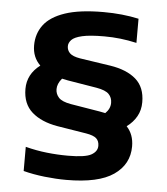

<svg xmlns="http://www.w3.org/2000/svg" viewBox="-54 -796 745 855"><g transform="rotate(5 319.0 -368.5)"><path d="M273.5 10.5Q228 10.5 176.8 4.8Q125.5 -1 81.5 -12.5V-120.5Q130 -108 177.2 -102.8Q224.5 -97.5 272 -97.5Q349.5 -97.5 376.2 -112.8Q403 -128 403 -153Q403 -174.5 390 -186.2Q377 -198 343.5 -203.5L214 -224.5Q141 -237 99.2 -274Q57.5 -311 57.5 -377.5Q57.5 -443.5 114.5 -486.5Q79 -521 79 -574Q79 -626 108.2 -665.2Q137.5 -704.5 202.5 -726.5Q267.5 -748.5 374.5 -748.5Q459 -748.5 532 -732.5V-624.5Q494.5 -633 459.2 -637Q424 -641 387.5 -641Q322.5 -641 288.2 -633Q254 -625 241.5 -611.8Q229 -598.5 229 -583.5Q229 -565 242 -552.2Q255 -539.5 288 -534L424.5 -513.5Q499 -502 540 -466.2Q581 -430.5 581 -363.5Q581 -328 565.2 -300Q549.5 -272 521 -251Q553 -217 553 -163.5Q553 -83.5 485.2 -36.5Q417.5 10.5 273.5 10.5ZM395.5 -306Q409 -303.5 421 -301Q443 -322 443 -348.5Q443 -372 428 -387.5Q413 -403 372.5 -410L242.5 -431.5Q229 -434 216 -437Q205 -424 200.2 -412Q195.5 -400 195.5 -388.5Q195.5 -367 210.2 -350.8Q225 -334.5 265.5 -327.5Z"/></g></svg>

Font: Encode Sans Expanded
Style: Bold
Weight: 700
Width: 7
Designer: Multiple Designers
Foundry: Impallari Type
Version: Version 3.000; ttfautohint (v1.8.3) -l 8 -r 50 -G 200 -x 14 